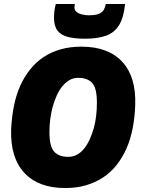

<svg xmlns="http://www.w3.org/2000/svg" viewBox="-20 -941 716 967"><path d="M308 6Q174 6 103 -70Q32 -146 36 -288Q39 -351 50 -406.5Q61 -462 81.5 -508Q102 -554 131.5 -591Q161 -628 199.5 -653.5Q238 -679 285.5 -692.5Q333 -706 390 -706Q525 -706 595.5 -630Q666 -554 661 -412Q659 -350 648 -294Q637 -238 616.5 -192Q596 -146 566.5 -109Q537 -72 498 -46.5Q459 -21 412 -7.5Q365 6 308 6ZM323 -151Q348 -151 368 -162Q388 -173 404 -193Q420 -213 432 -239.5Q444 -266 452.5 -296.5Q461 -327 464.5 -359.5Q468 -392 468 -424Q468 -498 444 -523.5Q420 -549 375 -549Q350 -549 330.5 -538Q311 -527 294.5 -507Q278 -487 266 -460.5Q254 -434 245.5 -403.5Q237 -373 233 -340.5Q229 -308 229 -276Q229 -202 253.5 -176.5Q278 -151 323 -151ZM408 -746Q357 -746 322 -755Q287 -764 269.5 -787Q252 -810 252 -852Q252 -868 254 -885.5Q256 -903 261 -921H357Q356 -915 355.5 -911Q355 -907 355 -903Q355 -890 365 -881.5Q375 -873 392 -868.5Q409 -864 427 -864Q462 -864 479.5 -872Q497 -880 503.5 -893Q510 -906 513 -921H610Q603 -852 579.5 -814Q556 -776 513.5 -761Q471 -746 408 -746Z"/></svg>

Font: Georama ExtraCondensed Thin ExtraBold
Style: Italic
Weight: 800
Italic angle: -9°
Version: Version 1.001